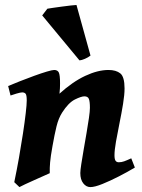

<svg xmlns="http://www.w3.org/2000/svg" viewBox="-20 -742 579 782"><path d="M529.3 -59.6Q500 -42 464.4 -23.7Q428.7 -5.4 397.2 7.3Q365.7 20 348.1 20Q331.1 20 319.1 4.6Q307.1 -10.7 307.1 -37.1Q307.1 -47.4 311 -73.2Q314.9 -99.1 320.8 -132.8Q326.7 -166.5 332.5 -200.4Q338.4 -234.4 342.3 -262Q346.2 -289.6 346.2 -302.7Q346.2 -328.6 342 -339.1Q337.9 -349.6 323.7 -349.6Q311 -349.6 284.9 -336.7Q258.8 -323.7 232.9 -283.2Q218.3 -260.3 210.2 -227.3Q202.1 -194.3 193.8 -147Q186 -103.5 184.1 -80.8Q182.1 -58.1 182.6 -36.6Q176.3 -33.7 158.7 -25.9Q141.1 -18.1 120.4 -8.8Q99.6 0.5 82.3 8.5Q64.9 16.6 59.1 20L38.1 0Q48.3 -48.8 57.4 -100.1Q66.4 -151.4 73.5 -198Q80.6 -244.6 84.7 -280.3Q88.9 -315.9 88.9 -333Q88.9 -355.5 84 -360.6Q79.1 -365.7 70.3 -365.7Q64 -365.7 47.1 -360.8Q30.3 -356 22.9 -353L13.2 -391.6Q33.7 -400.4 62.3 -411.6Q90.8 -422.9 119.6 -433.3Q148.4 -443.8 170.7 -450.4Q192.9 -457 200.7 -457Q214.4 -457 219.5 -446.8Q224.6 -436.5 224.6 -401.9Q224.6 -391.6 224.1 -382.1Q223.6 -372.6 222.2 -360.4Q275.4 -408.7 326.9 -432.9Q378.4 -457 421.9 -457Q452.6 -457 470 -443.1Q487.3 -429.2 487.3 -381.8Q487.3 -356.4 481.2 -318.8Q475.1 -281.2 466.8 -240.7Q458.5 -200.2 452.4 -165.3Q446.3 -130.4 446.3 -109.9Q446.3 -93.3 450.7 -87.2Q455.1 -81.1 463.9 -81.1Q475.1 -81.1 485.8 -85Q496.6 -88.9 514.6 -97.2ZM348.6 -515.6Q339.4 -508.3 325.9 -502.4Q312.5 -496.6 303.7 -496.1L151.9 -679.2L172.9 -706.5Q178.7 -707.5 195.3 -710Q211.9 -712.4 231.9 -715.1Q252 -717.8 268.6 -719.7Q285.2 -721.7 291.5 -721.7Z"/></svg>

Font: Gentium Book Plus
Style: Bold Italic
Weight: 700
Italic angle: -8°
Designer: Victor Gaultney, Annie Olsen, Iska Routamaa, Becca Hirsbrunner
Foundry: SIL International
Version: Version 6.101